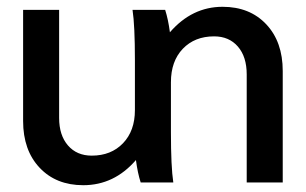

<svg xmlns="http://www.w3.org/2000/svg" viewBox="-20 -537 900 565"><path d="M377 -360Q377 -462 370 -508H466Q475 -480 480 -442Q545 -517 635 -517Q715 -517 763.5 -465.5Q812 -414 812 -328V0H706V-318Q706 -370 680 -400Q654 -430 610 -430Q553 -430 518 -393.5Q483 -357 483 -295V-148Q483 -46 490 0H394Q385 -28 380 -66Q316 8 225 8Q145 8 96.5 -43.5Q48 -95 48 -181V-508H154V-190Q154 -139 180 -109Q206 -79 250 -79Q307 -79 342 -115.5Q377 -152 377 -213Z"/></svg>

Font: LT Superior Semi-bold
Style: Regular
Weight: 600
Designer: Daniel Lyons
Foundry: LyonsType
Version: Version 1.0